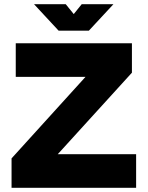

<svg xmlns="http://www.w3.org/2000/svg" viewBox="-20 -894 703 914"><path d="M35 -140 387 -528H55V-688H608V-548L255 -160H628V0H35ZM259 -748H403L520 -874H369L331 -827L293 -874H142Z"/></svg>

Font: Roundo
Style: Bold
Weight: 700
Designer: Namrata Goyal (Gurmukhi), Shiva Nallaperumal (Latin)
Foundry: Indian Type Foundry
Version: Version 1.000;PS 1.0;hotconv 1.0.88;makeotf.lib2.5.647800